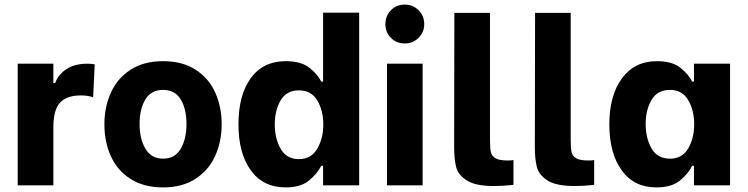

<svg xmlns="http://www.w3.org/2000/svg" viewBox="-20 -806 3254 835"><path d="M57 -529H212V-445H220Q232 -480 267.5 -504.5Q303 -529 360 -529Q377 -529 392 -526L385 -383Q362 -391 332 -391Q269 -391 240.5 -359Q212 -327 212 -253V0H57Z M434 -265Q434 -340 462 -402.5Q490 -465 547.5 -502.5Q605 -540 689 -540Q773 -540 830.5 -503Q888 -466 916 -403.5Q944 -341 944 -266Q944 -191 916 -128.5Q888 -66 830.5 -28.5Q773 9 689 9Q605 9 547.5 -28Q490 -65 462 -127Q434 -189 434 -265ZM791 -267Q791 -332 766 -373.5Q741 -415 689 -415Q637 -415 612 -373Q587 -331 587 -267Q587 -202 612.5 -159Q638 -116 689 -116Q741 -116 766 -159Q791 -202 791 -267Z M1017 -265Q1017 -392 1070.5 -466Q1124 -540 1223 -540Q1290 -540 1326.5 -510.5Q1363 -481 1377 -451H1385V-751H1542V0H1385V-85H1377Q1360 -51 1324 -21Q1288 9 1222 9Q1124 9 1070.5 -65.5Q1017 -140 1017 -265ZM1386 -265Q1386 -325 1360 -369Q1334 -413 1280 -413Q1226 -413 1200.5 -369.5Q1175 -326 1175 -265Q1175 -204 1200.5 -159Q1226 -114 1280 -114Q1333 -114 1359.5 -159Q1386 -204 1386 -265Z M1663 -529H1818V0H1663ZM1656 -701Q1656 -737 1680 -761.5Q1704 -786 1740 -786Q1776 -786 1800.5 -761.5Q1825 -737 1825 -701Q1825 -666 1800.5 -641.5Q1776 -617 1740 -617Q1704 -617 1680 -641.5Q1656 -666 1656 -701Z M1955 -166 1956 -750H2111V-198Q2111 -163 2114.5 -145.5Q2118 -128 2134.5 -118Q2151 -108 2187 -108Q2206 -108 2213 -110V-2Q2168 3 2127 3Q2048 3 2010.5 -21Q1973 -45 1964 -79Q1955 -113 1955 -166Z M2306 -166 2307 -750H2462V-198Q2462 -163 2465.5 -145.5Q2469 -128 2485.5 -118Q2502 -108 2538 -108Q2557 -108 2564 -110V-2Q2519 3 2478 3Q2399 3 2361.5 -21Q2324 -45 2315 -79Q2306 -113 2306 -166Z M2630 -265Q2630 -391 2685 -465.5Q2740 -540 2837 -540Q2904 -540 2940 -510.5Q2976 -481 2990 -451H2998V-529H3155V0H2998V-85H2990Q2975 -53 2938.5 -22Q2902 9 2835 9Q2737 9 2683.5 -65.5Q2630 -140 2630 -265ZM2999 -266Q2999 -326 2973 -370.5Q2947 -415 2894 -415Q2839 -415 2813.5 -371.5Q2788 -328 2788 -267Q2788 -205 2813.5 -160.5Q2839 -116 2894 -116Q2947 -116 2973 -160.5Q2999 -205 2999 -266Z"/></svg>

Font: Be Vietnam ExtraBold
Style: Regular
Weight: 800
Designer: Gabriel Lam
Foundry: TypeRant
Version: Version 4.000